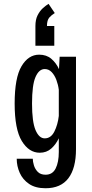

<svg xmlns="http://www.w3.org/2000/svg" viewBox="-20 -802 490 1022"><path d="M191.5 11Q134 11 96 -51.5Q58 -114 58 -251Q58 -388 94.5 -449.5Q131 -511 188.5 -511Q227.5 -511 253.2 -489Q279 -467 294 -434L297.5 -500H384.5V-8Q384.5 93.5 344 146.8Q303.5 200 222.5 200Q168.5 200 134.8 177Q101 154 85 118Q69 82 69 43H154.5Q154.5 58 160.5 78Q166.5 98 181.2 113Q196 128 222.5 128Q259.5 128 276.2 94.8Q293 61.5 293 7V-66Q277.5 -33 252.5 -11Q227.5 11 191.5 11ZM150.5 -251Q150.5 -153.5 169.2 -109.5Q188 -65.5 218 -65.5Q251 -65.5 269.2 -101.5Q287.5 -137.5 293 -185V-324Q289.5 -351.5 280 -376.8Q270.5 -402 255 -418.2Q239.5 -434.5 218 -434.5Q187.5 -434.5 169 -392Q150.5 -349.5 150.5 -251ZM269 -663.5V-558.5H168.5V-663.5Q168.5 -697.5 180.2 -720.8Q192 -744 208.5 -758.8Q225 -773.5 238.5 -781.5L271.5 -732.5Q255.5 -723 242.8 -709Q230 -695 230 -663.5Z"/></svg>

Font: Trispace Condensed
Style: Regular
Weight: 400
Width: 3
Designer: Tyler Finck
Foundry: Etcetera Type Company
Version: Version 1.210; ttfautohint (v1.8.3)